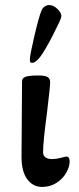

<svg xmlns="http://www.w3.org/2000/svg" viewBox="-20 -723 312 758"><path d="M65 -103 67 -402Q67 -415 81 -420Q95 -425 131 -425Q159 -425 168.5 -418.5Q178 -412 178 -398Q178 -382 166 -282Q150 -162 150 -122Q150 -95 187 -95Q201 -95 218.5 -99.5Q236 -104 241 -105Q255 -105 255 -86Q255 -65 241.5 -41Q228 -17 203 -1Q178 15 146 15Q110 15 87.5 -15.5Q65 -46 65 -103ZM98 -489Q98 -505 115.5 -580Q133 -655 144 -682Q148 -692 157.5 -698Q167 -704 176 -703Q193 -702 208.5 -686Q224 -670 222 -657Q221 -647 189.5 -585.5Q158 -524 139 -499Q120 -475 108 -475Q101 -475 99.5 -477.5Q98 -480 98 -489Z"/></svg>

Font: EB Garamond SemiBold
Style: Regular
Weight: 600
Designer: Georg Duffner and Octavio Pardo
Foundry: Georg Duffner
Version: Version 1.000